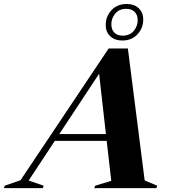

<svg xmlns="http://www.w3.org/2000/svg" viewBox="-104 -968 880 988"><path d="M640.5 -39.5 705 -12.5 701 0H381L386 -12.5L468.5 -37.5L445 -243H178L43.5 -39L120.5 -12.5L116.5 0H-84L-79.5 -12.5L1.5 -40.5L455 -718.5H554ZM201 -278H441L406 -588.5ZM548.5 -947.5Q586 -947.5 609.5 -925.8Q633 -904 633 -867.5Q633 -823.5 603.5 -791.5Q574 -759.5 524.5 -759.5Q487 -759.5 463.5 -781.2Q440 -803 440 -839.5Q440 -883.5 469.5 -915.5Q499 -947.5 548.5 -947.5ZM527.5 -784.5Q563.5 -784.5 584 -808.8Q604.5 -833 604.5 -863Q604.5 -891.5 588.8 -907Q573 -922.5 545.5 -922.5Q509.5 -922.5 489.2 -898.2Q469 -874 469 -844Q469 -815.5 484.5 -800Q500 -784.5 527.5 -784.5Z"/></svg>

Font: Newsreader 72pt
Style: Bold Italic
Weight: 700
Italic angle: -17°
Designer: Hugues Gentile
Foundry: Production Type
Version: Version 1.003; ttfautohint (v1.8.3)